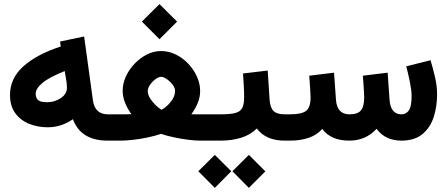

<svg xmlns="http://www.w3.org/2000/svg" viewBox="-20 -679 2159 927"><path d="M28.3 -220.7Q28.3 -299.8 91.6 -357.7Q154.8 -415.5 273.4 -454.6L270 -478.5L386.2 -502.9L428.7 -194.3Q438 -127 501.5 -127H516.6V0H499.5Q370.6 0 332 -103.5Q276.4 -64.5 210.4 -64.5Q163.1 -64.5 121.6 -80.8Q80.1 -97.2 54.2 -131.8Q28.3 -166.5 28.3 -220.7ZM292.5 -335.9Q216.8 -305.7 184.6 -278.3Q152.3 -251 152.3 -226.6Q152.3 -206.1 164.1 -195.8Q175.8 -185.5 207.5 -185.5Q244.6 -185.5 273.9 -205.6Q303.2 -225.6 303.2 -254.9Q303.2 -267.6 301.8 -279.8Z M665 -574.7 750 -659.2 835 -574.7 750 -489.7ZM903.8 -127.4Q916.5 -127 926.5 -127Q936.5 -127 944.8 -127H991.2V0H946.3Q922.4 0 889.2 -4.2Q856 -8.3 821.3 -15.6Q786.6 -22.9 757.3 -32.7Q727.5 -22.5 691.9 -15.1Q656.2 -7.8 622.1 -3.9Q587.9 0 562.5 0H497.1V-127H563Q575.2 -127 586.9 -127Q598.6 -127 614.3 -127.9Q595.7 -153.8 584 -182.4Q572.3 -210.9 572.3 -241.2Q572.3 -275.4 587.6 -309.3Q603 -343.3 629.4 -371.1Q655.8 -398.9 689 -415.8Q722.2 -432.6 757.8 -432.6Q794.4 -432.6 828.4 -416Q862.3 -399.4 888.9 -371.3Q915.5 -343.3 930.9 -309.1Q946.3 -274.9 946.3 -240.2Q946.3 -209.5 934.6 -181.4Q922.9 -153.3 903.8 -127.4ZM757.8 -308.1Q746.1 -308.1 731 -296.9Q715.8 -285.6 704.6 -269.8Q693.4 -253.9 693.4 -239.3Q693.4 -222.7 704.3 -204.8Q715.3 -187 730.7 -172.1Q746.1 -157.2 759.8 -148.9Q783.2 -161.1 804.2 -187Q825.2 -212.9 825.2 -240.2Q825.2 -254.4 813.2 -270.3Q801.3 -286.1 785.4 -297.1Q769.5 -308.1 757.8 -308.1Z M1365.7 0H1354Q1264.2 0 1219.7 -58.6Q1189.9 -28.3 1145 -14.2Q1100.1 0 1044.4 0H971.7V-127H1045.4Q1091.8 -127 1116.2 -133.5Q1140.6 -140.1 1149.7 -158Q1158.7 -175.8 1158.7 -208.5Q1158.7 -236.8 1157 -267.1Q1155.3 -297.4 1153.3 -324.2L1272.5 -338.4L1281.7 -197.3Q1284.2 -159.2 1300.8 -143.1Q1317.4 -127 1355 -127H1365.7ZM1102.1 147.9 1181.6 68.8 1261.2 148.4 1181.6 228ZM937.5 147.9 1017.1 68.8 1096.7 147.9 1017.1 228Z M1918.9 -127Q1939.9 -127 1953.6 -145.3Q1967.3 -163.6 1967.3 -215.8Q1967.3 -241.7 1959.2 -282Q1951.2 -322.3 1941.4 -358.9L2058.6 -388.2Q2070.8 -348.1 2080.6 -305.9Q2090.3 -263.7 2090.3 -223.1Q2090.3 -165.5 2074.2 -114.7Q2058.1 -64 2020.5 -32.2Q1982.9 -0.5 1919.4 0Q1839.4 0 1798.3 -57.1Q1745.6 0 1666.5 0Q1577.1 0 1536.1 -56.6Q1510.3 -27.3 1470.7 -13.7Q1431.2 0 1379.9 0H1346.2V-127H1380.9Q1436 -127 1457.8 -143.6Q1479.5 -160.2 1479.5 -209.5Q1479.5 -220.7 1477.3 -253.7Q1475.1 -286.6 1473.1 -313.5L1592.8 -328.1L1602.1 -197.3Q1606.9 -127 1667.5 -127Q1707 -127 1722.7 -146Q1738.3 -165 1738.3 -209.5Q1738.3 -216.3 1737.3 -234.1Q1736.3 -252 1734.9 -273.7Q1733.4 -295.4 1731.9 -313.5L1851.6 -328.1L1860.8 -197.3Q1865.7 -127 1918.9 -127Z"/></svg>

Font: Vazir UI
Style: Bold-UI
Weight: 700
Designer: Saber Rastikerdar
Foundry: Saber Rastikerdar
Version: Version 30.1.0